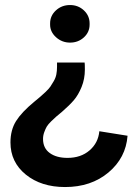

<svg xmlns="http://www.w3.org/2000/svg" viewBox="-20 -549 556 771"><path d="M261.2 -377.9Q229 -377.9 205.1 -399.4Q181.2 -420.9 181.2 -450.2V-455.1Q181.2 -485.8 204.6 -507.3Q228 -528.8 261.2 -528.8Q293.9 -528.8 316.9 -507.3Q339.8 -485.8 339.8 -455.1V-450.2Q339.8 -419.9 316.9 -398.9Q293.9 -377.9 261.2 -377.9ZM241.2 202.1Q145.5 202.1 83.7 152.1Q22 102.1 22 22.9Q22 -26.9 44.4 -62.7Q66.9 -98.6 117.2 -140.1Q135.3 -155.3 141.8 -160.6Q148.4 -166 162.6 -179.4Q176.8 -192.9 182.4 -201.4Q188 -210 195.8 -223.1Q203.6 -236.3 206.3 -250.5Q209 -264.6 209 -280.8V-297.9H319.8Q320.8 -293 320.8 -270Q320.8 -231.9 307.6 -199.7Q294.4 -167.5 276.6 -146.7Q258.8 -126 229 -100.1Q211.4 -85.4 205.3 -80.3Q199.2 -75.2 186 -62.3Q172.9 -49.3 167.7 -40.5Q162.6 -31.7 157.7 -18.3Q152.8 -4.9 152.8 8.8Q152.8 45.9 179.7 65.4Q206.5 85 251 85Q304.7 85 339.6 54.9Q374.5 24.9 378.9 -22L492.2 -3.9Q485.4 85 415.5 143.6Q345.7 202.1 241.2 202.1Z"/></svg>

Font: Fixel Text SemiBold
Style: Regular
Weight: 600
Width: 4
Designer: AlfaBravo + MacPaw
Foundry: Kyrylo Tkachov, Marchela Mozhyna, Serhii Makarenko, Maria Weinstein, Zakhar Kryvoshyya
Version: Version 1.211